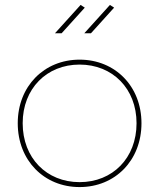

<svg xmlns="http://www.w3.org/2000/svg" viewBox="-20 -759 646 779"><path d="M307 -739 203 -624H230L324 -728ZM426 -739 322 -624H349L443 -728ZM303 -517C159 -517 52 -409 52 -259C52 -108 159 0 303 0C447 0 554 -108 554 -259C554 -409 447 -517 303 -517ZM303 -497C437 -497 534 -399 534 -259C534 -118 437 -20 303 -20C169 -20 72 -118 72 -259C72 -399 169 -497 303 -497Z"/></svg>

Font: Montserrat Thin
Style: Regular
Weight: 250
Designer: Julieta Ulanovsky
Foundry: Julieta Ulanovsky
Version: Version 4.000